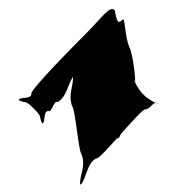

<svg xmlns="http://www.w3.org/2000/svg" viewBox="-133 -701 805 805"><g transform="rotate(-45 269.0 -299.0)"><path d="M422 -513C360 -513 84 -512 84 -496C66 -480 40 -523 30 -516C30 -500 28 -530 28 -514C37 -488 47 -493 47 -459V-432C47 -398 37 -403 28 -377C28 -361 30 -392 30 -376C40 -368 66 -411 84 -395C84 -379 136 -411 136 -395C177 -379 234 -425 262 -423C262 -407 260 -442 260 -426C233 -394 189 -387 167 -336C167 -320 54 -186 54 -170C32 -119 -12 -114 -40 -84C-40 -68 -38 -97 -38 -81C-11 -79 45 -128 86 -112C86 -96 376 -128 376 -112C394 -96 422 -117 432 -92C432 -76 433 -110 433 -94C424 -87 414 -147 414 -149V-175C414 -177 424 -237 433 -231C433 -215 432 -248 432 -232C422 -206 394 -229 376 -213C376 -197 309 -229 309 -213C268 -197 211 -182 209 -168C235 -168 237 -164 206 -118C202 -87 246 -126 333 -160C397 -160 512 -327 512 -343C534 -394 578 -432 577 -446C549 -446 547 -450 578 -496C582 -527 525 -513 422 -513Z"/></g></svg>

Font: Hussar Przerywany
Style: Regular
Weight: 400
Foundry: Cannot Into Space Fonts
Version: Version 0.982